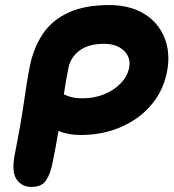

<svg xmlns="http://www.w3.org/2000/svg" viewBox="-20 -728 685 758"><path d="M104 10Q67 10 46 -19Q25 -48 38 -117Q51 -183 59.5 -231.5Q68 -280 73.5 -318Q79 -356 84.5 -391.5Q90 -427 98 -468Q113 -540 149 -594Q185 -648 249.5 -678Q314 -708 411 -708Q474 -708 521.5 -687.5Q569 -667 599 -630.5Q629 -594 639.5 -546Q650 -498 639 -443Q627 -384 595.5 -338Q564 -292 518 -260Q472 -228 416.5 -211.5Q361 -195 301 -195Q249 -195 212.5 -210.5Q176 -226 158.5 -251Q141 -276 147 -304Q152 -331 170.5 -345Q189 -359 211 -359Q224 -359 234 -354.5Q244 -350 260.5 -345Q277 -340 308 -340Q352 -340 390.5 -355.5Q429 -371 456 -398.5Q483 -426 490 -461Q495 -486 484.5 -507.5Q474 -529 450 -542Q426 -555 391 -555Q329 -555 293.5 -528Q258 -501 250 -459Q242 -419 236 -380.5Q230 -342 224 -299Q218 -256 209.5 -203.5Q201 -151 187 -83Q179 -42 162 -16Q145 10 104 10Z"/></svg>

Font: Shantell Sans Light
Style: Bold Italic
Weight: 700
Italic angle: -11°
Version: Version 1.011;[c5ecc13dd]